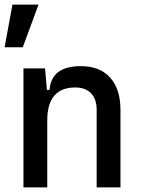

<svg xmlns="http://www.w3.org/2000/svg" viewBox="-20 -815 626 835"><path d="M0 -609.4 34.2 -794.9H147.5L79.1 -609.4ZM400.4 0V-336.9Q400.4 -383.8 376 -409.2Q351.6 -434.6 307.6 -434.6Q185.5 -434.6 185.5 -291L155.3 -423.8H195.3Q199.7 -476.1 233.4 -501.7Q267.1 -527.3 332 -527.3Q414.1 -527.3 459 -477.5Q503.9 -427.7 503.9 -336.9V0ZM82 0V-517.6H175.8L185.5 -408.2V0Z"/></svg>

Font: Cascadia Code PL
Style: Regular
Weight: 400
Monospace: yes
Designer: Aaron Bell
Foundry: Saja Typeworks
Version: Version 2102.003